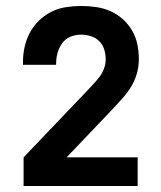

<svg xmlns="http://www.w3.org/2000/svg" viewBox="-20 -623 540 643"><path d="M59 0V-96L268 -315Q279 -327 290.5 -339Q302 -351 312 -364Q322 -377 328 -392.5Q334 -408 334 -425Q334 -441 329 -457.5Q324 -474 312 -485.5Q300 -497 284 -502Q268 -507 251 -507Q233 -507 216 -500Q199 -493 188.5 -478.5Q178 -464 173 -446.5Q168 -429 168 -411V-406H57V-416Q57 -441 62.5 -466Q68 -491 80 -513.5Q92 -536 110.5 -554Q129 -572 152 -583.5Q175 -595 200.5 -599Q226 -603 251 -603Q276 -603 301 -599.5Q326 -596 349 -586Q372 -576 391 -559Q410 -542 422.5 -520.5Q435 -499 440 -474.5Q445 -450 445 -425Q445 -399 437.5 -374Q430 -349 416 -327.5Q402 -306 384 -287Q366 -268 349 -249L203 -96H441V0Z"/></svg>

Font: Moesevka
Style: Bold
Weight: 700
Monospace: yes
Designer: Belleve Invis
Foundry: Belleve Invis
Version: Version 32.5.0; ttfautohint (v1.8.4)